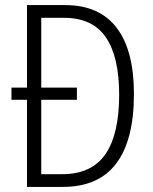

<svg xmlns="http://www.w3.org/2000/svg" viewBox="-20 -734 602 754"><path d="M236 -714Q370 -714 438 -625Q506 -536 506 -365Q506 -184 436.5 -92Q367 0 227 0H86V-342H25V-390H86V-714ZM231 -664H142V-390H282V-342H142V-50H224Q340 -50 394 -128.5Q448 -207 448 -362Q448 -510 396 -587Q344 -664 231 -664Z"/></svg>

Font: Noto Sans Gujarati UI Condensed Light
Style: Regular
Weight: 300
Width: 3
Designer: Jelle Bosma - Monotype Design Team, Universal Thirst
Foundry: Monotype Imaging Inc.
Version: Version 2.106; ttfautohint (v1.8.4.7-5d5b)